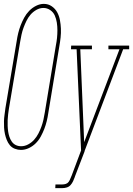

<svg xmlns="http://www.w3.org/2000/svg" viewBox="-25 -765 686 990"><path d="M83 8Q67 8 51.5 2Q36 -4 26 -16Q16 -28 10 -43Q4 -58 0.5 -74Q-3 -90 -4 -107Q-5 -124 -4.5 -140.5Q-4 -157 -1.5 -174Q1 -191 3 -208L61 -553Q64 -574 69 -594.5Q74 -615 81.5 -634.5Q89 -654 99.5 -673.5Q110 -693 125.5 -709Q141 -725 161 -735Q181 -745 201 -745Q224 -745 242 -732.5Q260 -720 270 -701.5Q280 -683 284 -661.5Q288 -640 289 -617.5Q290 -595 287.5 -572Q285 -549 281 -527L224 -182Q221 -161 216 -140.5Q211 -120 203.5 -100.5Q196 -81 185.5 -61.5Q175 -42 159.5 -26.5Q144 -11 124 -1.5Q104 8 83 8ZM84 -11Q103 -11 120.5 -20.5Q138 -30 151 -44.5Q164 -59 173 -76.5Q182 -94 188.5 -112Q195 -130 199 -148Q203 -166 206 -185L263 -530Q267 -550 269 -569.5Q271 -589 271 -609Q271 -629 268 -648.5Q265 -668 257.5 -685Q250 -702 234 -713Q218 -724 199 -724Q180 -724 162.5 -714Q145 -704 132.5 -689.5Q120 -675 111.5 -657.5Q103 -640 96.5 -622.5Q90 -605 86 -586.5Q82 -568 79 -550L21 -205Q19 -191 17 -176Q15 -161 14.5 -146Q14 -131 14.5 -116Q15 -101 17 -87Q19 -73 23.5 -59.5Q28 -46 36 -34.5Q44 -23 56.5 -17Q69 -11 84 -11ZM260 205 261 186H297Q306 186 315 183Q324 180 329.5 172Q335 164 338 155.5Q341 147 345 139L393 11L370 -511H341L342 -530H449V-511H389L409 -32L591 -511H534V-530H641V-511H610L411 14V16L361 146V147Q357 158 352 169Q347 180 339 189Q331 198 319.5 201.5Q308 205 297 205Z"/></svg>

Font: Iosevka Slab ThExObl
Style: Regular
Weight: 100
Width: 7
Italic angle: -9°
Monospace: yes
Designer: Belleve Invis
Foundry: Belleve Invis
Version: Version 11.1.1; ttfautohint (v1.8.3)